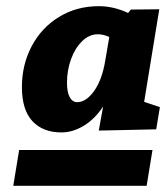

<svg xmlns="http://www.w3.org/2000/svg" viewBox="-20 -740 538 622"><path d="M447 -410 498 -393 486 -321 300 -317 314 -395Q288 -355 252 -333Q216 -311 179 -311Q119 -311 85 -347.5Q51 -384 51 -458Q51 -530 82.5 -590Q114 -650 171 -685Q228 -720 300 -720Q348 -720 395 -698L404 -709L496 -710ZM321 -544 334 -620Q315 -629 297 -629Q269 -629 246 -606.5Q223 -584 210 -548Q197 -512 197 -472Q197 -441 206 -425Q215 -409 230 -409Q259 -409 285 -445.5Q311 -482 321 -544ZM455 -138H23L42 -254H474Z"/></svg>

Font: Bitter Pro ExtraBold
Style: Italic
Weight: 800
Italic angle: -9°
Designer: Sol Matas, and Bitter project Authors
Foundry: Sol Matas
Version: Version 1.010